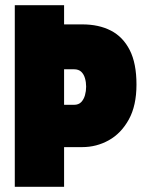

<svg xmlns="http://www.w3.org/2000/svg" viewBox="-20 -720 546 740"><path d="M37 0V-700H227V-626H297Q361 -626 407.5 -602Q454 -578 480 -527Q506 -476 506 -394Q506 -313 476.5 -259.5Q447 -206 399.5 -179.5Q352 -153 297 -153H227V0ZM227 -316H265Q283 -316 293 -326.5Q303 -337 307.5 -353Q312 -369 312 -386Q312 -403 307.5 -418.5Q303 -434 293 -443.5Q283 -453 265 -453H227Z"/></svg>

Font: Phudu Light Black
Style: Regular
Weight: 900
Version: Version 1.005;gftools[0.9.23]